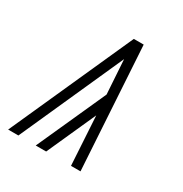

<svg xmlns="http://www.w3.org/2000/svg" viewBox="-158 -790 866 910"><g transform="rotate(30 275.0 -335.0)"><path d="M357 0 341 -267 221 0H164L334 -377L322 -564L69 0H13L314 -670H368L409 0Z"/></g></svg>

Font: Lode Dark Term
Style: Italic
Weight: 400
Italic angle: -11°
Monospace: yes
Designer: Belleve Invis
Foundry: Belleve Invis
Version: Version 29.2.0